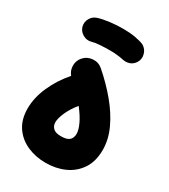

<svg xmlns="http://www.w3.org/2000/svg" viewBox="-184 -771 818 928"><g transform="rotate(30 224.5 -307.5)"><path d="M16.6 -118.2Q16.6 -178.2 44.7 -241.5Q72.8 -304.7 120.1 -358.9Q103 -379.4 102.8 -406.7Q102.5 -434.1 120.6 -455.1Q140.6 -478 171.6 -480.5Q202.6 -482.9 225.6 -462.9Q283.2 -413.1 329.8 -357.2Q376.5 -301.3 404.1 -242.4Q431.6 -183.6 431.6 -125.5Q431.6 -61 403.1 -18.3Q374.5 24.4 327.1 45.7Q279.8 66.9 222.7 66.9Q166.5 66.9 119.6 46.1Q72.8 25.4 44.7 -15.6Q16.6 -56.6 16.6 -118.2ZM166 -127.4Q166 -107.4 179.2 -94.5Q192.4 -81.5 222.7 -81.5Q256.3 -81.5 269.8 -94.2Q283.2 -106.9 283.2 -129.4Q283.2 -150.9 268.3 -182.6Q253.4 -214.4 224.1 -251.5Q195.8 -216.8 180.9 -182.9Q166 -148.9 166 -127.4ZM48.8 -591.8Q42.5 -614.7 54 -636Q65.4 -657.2 89.4 -665Q116.7 -673.3 152.8 -677.7Q189 -682.1 224.6 -682.1Q261.7 -682.1 291.3 -677Q320.8 -671.9 341.3 -663.6Q365.2 -649.9 371.6 -623.8Q377.9 -597.7 363.3 -576.2Q351.1 -559.1 333.7 -553.5Q316.4 -547.9 297.9 -551.8Q283.7 -555.2 263.4 -557.4Q243.2 -559.6 224.6 -559.6Q191.9 -559.6 165.3 -557.6Q138.7 -555.7 122.1 -550.8Q99.1 -544.4 77.4 -556.6Q55.7 -568.8 48.8 -591.8Z"/></g></svg>

Font: Mikhak ExtraBold
Style: Regular
Weight: 800
Designer: Amin Abedi
Version: Version 3.3